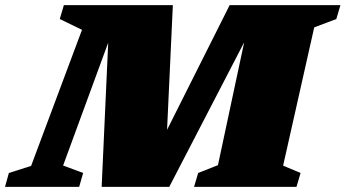

<svg xmlns="http://www.w3.org/2000/svg" viewBox="-64 -727 1345 747"><path d="M608.5 -707 586 -222 829.5 -707H1260.5L1244.5 -653L1158.5 -620.5L1037.5 -82.5L1105.5 -54L1089.5 0H691L707 -54L784 -84.5L886 -562.5L594.5 0H331.5L357 -561L181.5 -83L259.5 -54L244 0H-44.5L-29.5 -54L57 -81.5L255 -611L168.5 -653L184.5 -707Z"/></svg>

Font: Newsreader Caption ExtraBold
Style: Italic
Weight: 800
Italic angle: -17°
Designer: Hugues Gentile
Foundry: Production Type
Version: Version 1.001